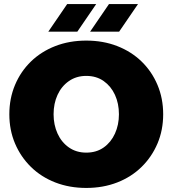

<svg xmlns="http://www.w3.org/2000/svg" viewBox="-20 -913 850 946"><path d="M405 13Q322 13 252.5 -14Q183 -41 132.5 -90.5Q82 -140 54 -206Q26 -272 26 -350Q26 -428 54 -494.5Q82 -561 132.5 -610Q183 -659 252.5 -686Q322 -713 405 -713Q488 -713 557.5 -686Q627 -659 677.5 -610Q728 -561 756 -494.5Q784 -428 784 -350Q784 -272 756 -206Q728 -140 677.5 -90.5Q627 -41 557.5 -14Q488 13 405 13ZM405 -161Q455 -161 491 -186.5Q527 -212 546.5 -255Q566 -298 566 -350Q566 -403 546.5 -445.5Q527 -488 491 -513.5Q455 -539 405 -539Q356 -539 319.5 -513.5Q283 -488 263.5 -445.5Q244 -403 244 -350Q244 -298 263.5 -255Q283 -212 319.5 -186.5Q356 -161 405 -161ZM424 -757 517 -893H660L567 -757ZM218 -757 311 -893H454L361 -757Z"/></svg>

Font: MuseoModerno Black
Style: Regular
Weight: 900
Designer: Pablo Cosgaya, Héctor Gatti, Marcela Romero, and the Authors of The MuseoModerno Project.
Foundry: Omnibus-Type Team
Version: Version 1.001